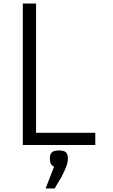

<svg xmlns="http://www.w3.org/2000/svg" viewBox="-20 -820 640 1086"><path d="M109 0V-800H184V-69H519V0ZM238 246 286 122Q262 114 262 78Q262 52 273.5 41.5Q285 31 313 31Q342 31 353 41.5Q364 52 364 78Q364 99 352.5 128Q341 157 323.5 188Q306 219 289 246Z"/></svg>

Font: Victor Mono
Style: Regular
Weight: 400
Monospace: yes
Designer: Rune Bjørnerås
Version: Version 1.561;gftools[0.9.30]